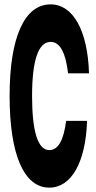

<svg xmlns="http://www.w3.org/2000/svg" viewBox="-20 -840 440 880"><path d="M206 20C307 20 373 -96 379 -286H283C272 -198 247 -152 206 -152C154 -152 127 -236 127 -400C127 -564 156 -648 212 -648C255 -648 281 -599 292 -504H388C382 -700 315 -820 212 -820C92 -820 24 -669 24 -400C24 -131 90 20 206 20Z"/></svg>

Font: Yard Headline
Style: Regular
Weight: 400
Monospace: yes
Designer: Roman Shamin
Foundry: Evil Martians
Version: Version 1.000